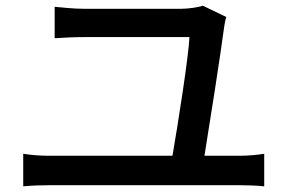

<svg xmlns="http://www.w3.org/2000/svg" viewBox="-20 -706 1016 678"><path d="M62 -48C94 -51 126 -52 154 -52H826C847 -52 886 -51 913 -48V-163C888 -159 858 -156 826 -156H702C720 -266 759 -515 771 -607C772 -615 775 -634 779 -646L696 -686C682 -680 643 -675 621 -675H275C242 -675 204 -679 173 -682V-571C206 -573 238 -575 276 -575H649C646 -507 608 -265 589 -156H154C125 -156 92 -158 62 -163Z"/></svg>

Font: GenEiGothic-pro-SemiBold
Style: Regular
Weight: 500
Designer: Ryoko NISHIZUKA (kana & ideographs); Paul D. Hunt (Latin, Greek & Cyrillic); Wenlong ZHANG (bopomofo); Sandoll Communica
Foundry: Adobe Systems Incorporated; o_tamon
Version: Version 1.000.140830